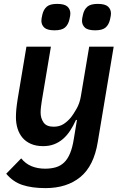

<svg xmlns="http://www.w3.org/2000/svg" viewBox="-20 -756 640 988"><path d="M214 212Q145 212 96 196Q47 180 12 138L89 59Q112 87 143 99.5Q174 112 212 112Q242 112 266.5 105Q291 98 309.5 80.5Q328 63 340.5 33Q353 3 360 -42L376 -139H371Q357 -108 340.5 -83Q324 -58 303.5 -40.5Q283 -23 258 -13.5Q233 -4 202 -4Q166 -4 139.5 -15.5Q113 -27 96 -47Q79 -67 70.5 -94Q62 -121 62 -153Q62 -173 64 -194Q66 -215 71 -247L116 -516H242L195 -236Q193 -222 191 -207Q189 -192 189 -176Q189 -148 204 -126Q219 -104 256 -104Q285 -104 306 -117Q327 -130 346 -153Q357 -167 373.5 -195.5Q390 -224 396 -260L439 -516H565L483 -25Q463 98 393.5 155Q324 212 214 212ZM261 -600Q223 -600 208 -614Q193 -628 193 -649Q193 -654 194 -661.5Q195 -669 198 -681Q204 -707 220.5 -721.5Q237 -736 274 -736Q312 -736 327 -722Q342 -708 342 -687Q342 -682 341 -674.5Q340 -667 337 -655Q331 -629 314.5 -614.5Q298 -600 261 -600ZM470 -600Q432 -600 417 -614Q402 -628 402 -649Q402 -654 403 -661.5Q404 -669 407 -681Q413 -707 429.5 -721.5Q446 -736 483 -736Q521 -736 536 -722Q551 -708 551 -687Q551 -682 550 -674.5Q549 -667 546 -655Q540 -629 523.5 -614.5Q507 -600 470 -600Z"/></svg>

Font: IBM Plex Mono SemiBold
Style: Italic
Weight: 600
Italic angle: -9°
Monospace: yes
Designer: Mike Abbink, Paul van der Laan, Pieter van Rosmalen
Foundry: Bold Monday
Version: Version 2.3